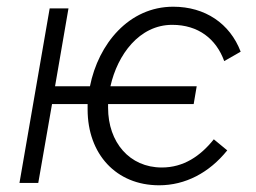

<svg xmlns="http://www.w3.org/2000/svg" viewBox="-20 -545 763 572"><path d="M38 0H94L135 -235H241V-219C241 -86 326 7 454 7C532 7 603 -30 657 -97L617 -130C577 -80 527 -46 462 -46C366 -46 302 -121 302 -224V-235H557L566 -288H309C330 -382 395 -471 493 -471C571 -471 624 -429 648 -363L697 -391C665 -475 591 -525 496 -525C364 -525 273 -414 248 -288H144L184 -520H128Z"/></svg>

Font: Fixel Text 20240404 Light
Style: Italic
Weight: 300
Width: 4
Italic angle: -10°
Designer: AlfaBravo + MacPaw
Foundry: Kyrylo Tkachov, Marchela Mozhyna, Serhii Makarenko, Maria Weinstein, Zakhar Kryvoshyya
Version: Version 1.211;Glyphs 3.2 (3225)